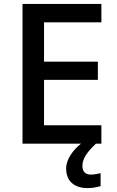

<svg xmlns="http://www.w3.org/2000/svg" viewBox="-20 -734 597 981"><path d="M401 114C401 76 425 43 470 0H498V-94H205V-326H480V-419H205V-620H498V-714H95V0H394C355 31 318 78 318 127C318 188 355 227 428 227C456 227 475 222 494 217V151C483 153 465 158 444 158C417 158 401 143 401 114Z"/></svg>

Font: Noto Sans Lisu Medium
Style: Regular
Weight: 500
Designer: Monotype Design Team. David Williams.
Foundry: Monotype Imaging Inc.
Version: Version 2.102